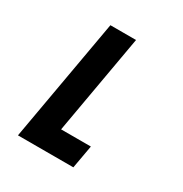

<svg xmlns="http://www.w3.org/2000/svg" viewBox="-168 -854 937 983"><g transform="rotate(30 300.0 -362.5)"><path d="M354.5 -725 251 -137H427L402.5 0H75L203 -725Z"/></g></svg>

Font: JuliaMono ExtraBold
Style: Italic
Weight: 800
Italic angle: -9°
Monospace: yes
Designer: cormullion
Foundry: corm
Version: Version 0.057; ttfautohint (v1.8.4)